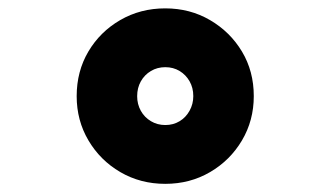

<svg xmlns="http://www.w3.org/2000/svg" viewBox="-20 -839 790 459"><path d="M375 -399.5Q315.8 -399.5 267.6 -427.6Q219.5 -455.7 191.4 -503.4Q163.3 -551 163.3 -609.1Q163.3 -668.4 191.2 -715.7Q219.1 -763 267.4 -791Q315.7 -819 375 -819Q434.2 -819 482.2 -790.9Q530.3 -762.8 558.5 -715.7Q586.7 -668.6 586.7 -609.2Q586.7 -551.1 558.5 -503.4Q530.3 -455.7 482.2 -427.6Q434.2 -399.5 375 -399.5ZM375.2 -540.1Q394.3 -540.1 409.3 -549.2Q424.3 -558.2 433.2 -574.3Q442.1 -590.3 442.1 -609.3Q442.1 -629 433.2 -644.7Q424.3 -660.3 409.3 -669.3Q394.3 -678.4 375.2 -678.4Q356.1 -678.4 340.8 -669.3Q325.4 -660.1 316.6 -644.4Q307.9 -628.8 307.9 -609Q307.9 -590 316.6 -574.2Q325.4 -558.4 340.8 -549.3Q356.1 -540.1 375.2 -540.1Z"/></svg>

Font: Martian Mono SemiExpanded
Style: Regular
Weight: 400
Width: 6
Monospace: yes
Designer: Roman Shamin
Foundry: Evil Martians
Version: Version 1.000